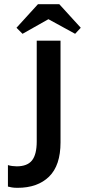

<svg xmlns="http://www.w3.org/2000/svg" viewBox="-20 -895 407 920"><path d="M64 5Q47 5 36.5 3Q26 1 18 -1V-104Q27 -101 38.5 -99.5Q50 -98 60 -98Q111 -98 133.5 -126.5Q156 -155 156 -217V-700H270V-213Q270 -102 215 -48.5Q160 5 64 5ZM264 -875 367 -762 340 -733 212 -803 88 -733 59 -762 162 -875Z"/></svg>

Font: Tilda Sans Semibold
Style: Regular
Weight: 600
Designer: ParaType Ltd
Foundry: ParaType Ltd
Version: Version 1.009